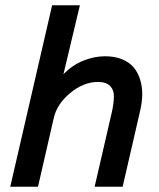

<svg xmlns="http://www.w3.org/2000/svg" viewBox="-20 -710 603 730"><path d="M19 0 178.2 -689.9H283.7L221.2 -427.7Q255.4 -462.9 297.1 -479.5Q338.9 -496.1 379.4 -496.1Q416.5 -496.1 444.3 -484.6Q472.2 -473.1 488.5 -453.4Q504.9 -433.6 512.9 -407Q521 -380.4 520.8 -351.3Q520.5 -322.3 513.2 -290.5L446.3 0H339.8L405.8 -286.1Q412.6 -317.9 413.1 -342.8Q413.6 -367.7 398.7 -383.1Q383.8 -398.4 352.5 -398.4Q297.9 -398.4 247.3 -356.7Q196.8 -314.9 184.6 -262.2L124.5 0Z"/></svg>

Font: HK Grotesk SemiBold Italic
Style: Regular
Weight: 600
Italic angle: -13°
Designer: Alfredo Marco Pradil and Stefan Peev
Foundry: Hanken Design Co.
Version: Version 1.000;PS 001.000;hotconv 1.0.88;makeotf.lib2.5.64775